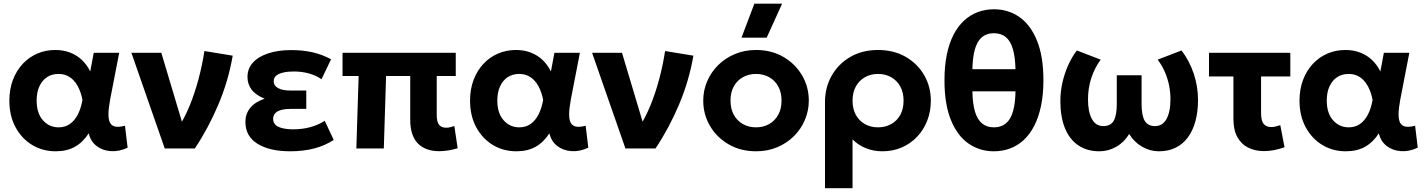

<svg xmlns="http://www.w3.org/2000/svg" viewBox="-20 -784 7538 1014"><path d="M274 15Q205.5 15 150.2 -18.2Q95 -51.5 62.2 -111.8Q29.5 -172 29.5 -252.5Q29.5 -313 48.2 -362.2Q67 -411.5 100 -446.8Q133 -482 176.8 -501Q220.5 -520 272 -520Q315 -520 350.5 -506.2Q386 -492.5 412.8 -467Q439.5 -441.5 456.5 -406.5L475 -505H609.5L562 -260Q553 -212.5 552.8 -181.5Q552.5 -150.5 561.8 -134.5Q571 -118.5 590.5 -115.2Q610 -112 640 -120L654 -4Q608 17.5 564.5 14.2Q521 11 489.8 -13.2Q458.5 -37.5 448.5 -80Q418.5 -33 376 -9Q333.5 15 274 15ZM289.5 -111.5Q323.5 -111.5 348.8 -129Q374 -146.5 390.8 -178.8Q407.5 -211 415.5 -256Q412.5 -273 406.5 -291.8Q400.5 -310.5 390.8 -328.8Q381 -347 366.8 -361.5Q352.5 -376 333.2 -384.8Q314 -393.5 288.5 -393.5Q254 -393.5 228.2 -376.5Q202.5 -359.5 188 -328Q173.5 -296.5 173.5 -253Q173.5 -186 206.8 -148.8Q240 -111.5 289.5 -111.5Z M850 0 674 -505H832L958.5 -82L923.5 -112.5Q955 -161.5 981.8 -226.5Q1008.5 -291.5 1028.2 -365.5Q1048 -439.5 1059.5 -514.5L1209 -490Q1186 -356.5 1133.2 -231.8Q1080.5 -107 1009 0Z M1513 15Q1404.5 15 1340.2 -24.5Q1276 -64 1276 -140.5Q1276 -181.5 1300.5 -213Q1325 -244.5 1377.5 -263Q1330 -282 1308.5 -311Q1287 -340 1287 -377.5Q1287 -422.5 1316.5 -454.2Q1346 -486 1398.2 -502.8Q1450.5 -519.5 1517.5 -519.5Q1579 -519.5 1629.2 -508.2Q1679.5 -497 1728.5 -471L1678 -365.5Q1648.5 -386 1611.2 -396.2Q1574 -406.5 1532 -406.5Q1501 -406.5 1477 -401.2Q1453 -396 1439.2 -384.8Q1425.5 -373.5 1425.5 -355Q1425.5 -331.5 1448.5 -318.8Q1471.5 -306 1511.5 -306H1597.5V-209H1516.5Q1487.5 -209 1466.2 -203.5Q1445 -198 1433.8 -186.2Q1422.5 -174.5 1422.5 -156Q1422.5 -127.5 1450.5 -114.2Q1478.5 -101 1529 -101Q1576 -101 1618 -112.2Q1660 -123.5 1695 -146L1742.5 -45Q1696.5 -15 1639.5 0Q1582.5 15 1513 15Z M2299.5 14.5Q2265 14.5 2236.8 4.8Q2208.5 -5 2188.2 -25Q2168 -45 2157.2 -76.5Q2146.5 -108 2146.5 -152V-382.5H2019L2007 0H1862L1874 -382.5H1789V-505H2387V-382.5H2286.5V-175.5Q2286.5 -140 2299 -124.8Q2311.5 -109.5 2335.5 -109.5Q2346 -109.5 2357.2 -112Q2368.5 -114.5 2379.5 -118.5L2397 -1Q2372 6.5 2347.2 10.5Q2322.5 14.5 2299.5 14.5Z M2707 15Q2638.5 15 2583.2 -18.2Q2528 -51.5 2495.2 -111.8Q2462.5 -172 2462.5 -252.5Q2462.5 -313 2481.2 -362.2Q2500 -411.5 2533 -446.8Q2566 -482 2609.8 -501Q2653.5 -520 2705 -520Q2748 -520 2783.5 -506.2Q2819 -492.5 2845.8 -467Q2872.5 -441.5 2889.5 -406.5L2908 -505H3042.5L2995 -260Q2986 -212.5 2985.8 -181.5Q2985.5 -150.5 2994.8 -134.5Q3004 -118.5 3023.5 -115.2Q3043 -112 3073 -120L3087 -4Q3041 17.5 2997.5 14.2Q2954 11 2922.8 -13.2Q2891.5 -37.5 2881.5 -80Q2851.5 -33 2809 -9Q2766.5 15 2707 15ZM2722.5 -111.5Q2756.5 -111.5 2781.8 -129Q2807 -146.5 2823.8 -178.8Q2840.5 -211 2848.5 -256Q2845.5 -273 2839.5 -291.8Q2833.5 -310.5 2823.8 -328.8Q2814 -347 2799.8 -361.5Q2785.5 -376 2766.2 -384.8Q2747 -393.5 2721.5 -393.5Q2687 -393.5 2661.2 -376.5Q2635.5 -359.5 2621 -328Q2606.5 -296.5 2606.5 -253Q2606.5 -186 2639.8 -148.8Q2673 -111.5 2722.5 -111.5Z M3283 0 3107 -505H3265L3391.5 -82L3356.5 -112.5Q3388 -161.5 3414.8 -226.5Q3441.5 -291.5 3461.2 -365.5Q3481 -439.5 3492.5 -514.5L3642 -490Q3619 -356.5 3566.2 -231.8Q3513.5 -107 3442 0Z M3973 15Q3891.5 15 3828.5 -21.5Q3765.5 -58 3729.8 -118.8Q3694 -179.5 3694 -252.5Q3694 -306 3714.5 -354.2Q3735 -402.5 3772.5 -439.8Q3810 -477 3861 -498.5Q3912 -520 3973 -520Q4054.5 -520 4117.2 -483.5Q4180 -447 4215.8 -386.2Q4251.5 -325.5 4251.5 -252.5Q4251.5 -199.5 4231 -151Q4210.5 -102.5 4173.2 -65.2Q4136 -28 4085 -6.5Q4034 15 3973 15ZM3973 -111.5Q4011.5 -111.5 4042 -128.8Q4072.5 -146 4090 -177.8Q4107.5 -209.5 4107.5 -252.5Q4107.5 -296 4090.2 -327.5Q4073 -359 4042.5 -376.2Q4012 -393.5 3973 -393.5Q3934 -393.5 3903.2 -376.2Q3872.5 -359 3855.2 -327.5Q3838 -296 3838 -252.5Q3838 -209 3855.5 -177.5Q3873 -146 3903.5 -128.8Q3934 -111.5 3973 -111.5ZM3896 -585 3964 -764.5H4110.5L4029 -585Z M4337 210V-244.5Q4337 -322.5 4372.5 -384.8Q4408 -447 4471 -483.5Q4534 -520 4617 -520Q4700.5 -520 4763.2 -483.8Q4826 -447.5 4861 -386.8Q4896 -326 4896 -252.5Q4896 -196 4877.2 -147.5Q4858.5 -99 4824.2 -62.5Q4790 -26 4743 -5.5Q4696 15 4640 15Q4593.5 15 4552.5 -1.5Q4511.5 -18 4482.5 -48V210ZM4617 -111.5Q4656 -111.5 4686.8 -128.8Q4717.5 -146 4734.8 -177.5Q4752 -209 4752 -252.5Q4752 -296 4734.5 -327.5Q4717 -359 4686.5 -376.2Q4656 -393.5 4617 -393.5Q4578.5 -393.5 4548 -376.2Q4517.5 -359 4500 -327.5Q4482.5 -296 4482.5 -252.5Q4482.5 -209 4499.8 -177.5Q4517 -146 4547.5 -128.8Q4578 -111.5 4617 -111.5Z M5229 15Q5153.5 15 5094.5 -26.2Q5035.5 -67.5 5001.8 -150.8Q4968 -234 4968 -360Q4968 -436 4980.5 -496.2Q4993 -556.5 5016.2 -601.2Q5039.5 -646 5072 -675.8Q5104.5 -705.5 5144.2 -720.2Q5184 -735 5229 -735Q5305 -735 5363.8 -694Q5422.5 -653 5456.5 -569.8Q5490.5 -486.5 5490.5 -360Q5490.5 -284.5 5477.8 -224.2Q5465 -164 5441.8 -119Q5418.5 -74 5386.2 -44.2Q5354 -14.5 5314.2 0.2Q5274.5 15 5229 15ZM5229 -111.5Q5286 -111.5 5313.8 -157.8Q5341.5 -204 5343 -301.5H5115.5Q5116.5 -236.5 5129.2 -194.2Q5142 -152 5166.8 -131.8Q5191.5 -111.5 5229 -111.5ZM5115.5 -418.5H5343Q5341.5 -483.5 5329 -525.8Q5316.5 -568 5291.8 -588.2Q5267 -608.5 5229 -608.5Q5172.5 -608.5 5145 -562.5Q5117.5 -516.5 5115.5 -418.5Z M5786.5 15Q5720 15 5673.8 -17Q5627.5 -49 5603.8 -108.2Q5580 -167.5 5580 -250Q5580 -297 5590.2 -344.5Q5600.5 -392 5620 -436.5Q5639.5 -481 5667 -517.5L5793 -469Q5777 -447.5 5764.5 -422.8Q5752 -398 5743.2 -371.2Q5734.5 -344.5 5730.2 -316.2Q5726 -288 5726 -259Q5726 -195 5746 -156.8Q5766 -118.5 5806 -118Q5845.5 -118 5861.8 -146.2Q5878 -174.5 5878 -234.5V-386.5H6009V-234.5Q6009 -174.5 6025.5 -146.2Q6042 -118 6081 -118Q6101 -118.5 6116 -128.2Q6131 -138 6141 -156.5Q6151 -175 6156.2 -200.8Q6161.5 -226.5 6161.5 -259Q6161.5 -298 6153.8 -335Q6146 -372 6131 -406Q6116 -440 6094 -469L6220 -517.5Q6262 -462.5 6284.5 -394.8Q6307 -327 6307 -256Q6307 -194.5 6293.5 -144.5Q6280 -94.5 6253.8 -58.8Q6227.5 -23 6189 -4Q6150.5 15 6100.5 15Q6054 15 6012 -9Q5970 -33 5943.5 -76.5Q5917.5 -33 5875.5 -9Q5833.5 15 5786.5 15Z M6655.5 14Q6609 14 6572.5 -4Q6536 -22 6515 -59.8Q6494 -97.5 6494 -156V-380H6365V-505H6794.5V-380H6640V-188Q6640 -146 6653.8 -129.5Q6667.5 -113 6694 -113Q6705.5 -113 6717.2 -115.8Q6729 -118.5 6741.5 -123L6764 -6.5Q6736.5 3.5 6709 8.8Q6681.5 14 6655.5 14Z M7087.5 15Q7019 15 6963.8 -18.2Q6908.5 -51.5 6875.8 -111.8Q6843 -172 6843 -252.5Q6843 -313 6861.8 -362.2Q6880.5 -411.5 6913.5 -446.8Q6946.5 -482 6990.2 -501Q7034 -520 7085.5 -520Q7128.5 -520 7164 -506.2Q7199.5 -492.5 7226.2 -467Q7253 -441.5 7270 -406.5L7288.5 -505H7423L7375.5 -260Q7366.5 -212.5 7366.2 -181.5Q7366 -150.5 7375.2 -134.5Q7384.5 -118.5 7404 -115.2Q7423.5 -112 7453.5 -120L7467.5 -4Q7421.5 17.5 7378 14.2Q7334.5 11 7303.2 -13.2Q7272 -37.5 7262 -80Q7232 -33 7189.5 -9Q7147 15 7087.5 15ZM7103 -111.5Q7137 -111.5 7162.2 -129Q7187.5 -146.5 7204.2 -178.8Q7221 -211 7229 -256Q7226 -273 7220 -291.8Q7214 -310.5 7204.2 -328.8Q7194.5 -347 7180.2 -361.5Q7166 -376 7146.8 -384.8Q7127.5 -393.5 7102 -393.5Q7067.5 -393.5 7041.8 -376.5Q7016 -359.5 7001.5 -328Q6987 -296.5 6987 -253Q6987 -186 7020.2 -148.8Q7053.5 -111.5 7103 -111.5Z"/></svg>

Font: Geologica Cursive SemiBold
Style: Regular
Weight: 600
Designer: Sindre Bremnes, Frode Helland
Foundry: Monokrom Skriftforlag AS
Version: Version 1.010;gftools[0.9.28]